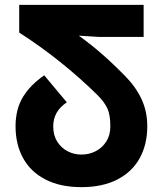

<svg xmlns="http://www.w3.org/2000/svg" viewBox="-20 -753 670 790"><path d="M59 -733H571V-601H388L261 -609L263 -636Q336 -585 386.5 -542Q437 -499 493 -442Q538 -397 562 -346Q586 -295 586 -233Q586 -159 555 -102.5Q524 -46 463 -14.5Q402 17 315 17Q228 17 167 -14.5Q106 -46 75 -102.5Q44 -159 44 -233Q44 -304 74.5 -354Q105 -404 162 -443L255 -332Q199 -295 199 -233Q199 -197 215 -171Q231 -145 257.5 -131Q284 -117 315 -117Q347 -117 374 -131Q401 -145 417.5 -171Q434 -197 434 -233Q434 -280 422 -306.5Q410 -333 380 -363Q232 -508 59 -619Z"/></svg>

Font: Kreadon
Style: Regular
Weight: 400
Designer: kohakuno
Foundry: StudioGnu
Version: Version 1.000;Glyphs 3.1.2 (3151)